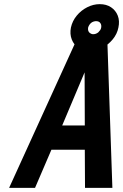

<svg xmlns="http://www.w3.org/2000/svg" viewBox="-20 -906 594 926"><path d="M461 -886Q430 -886 400.5 -871Q371 -856 350 -830.5Q329 -805 322 -773Q316 -742 326 -716Q336 -690 358.5 -674.5Q381 -659 412 -659Q444 -659 473 -674.5Q502 -690 523.5 -716Q545 -742 551 -773Q558 -805 548 -830.5Q538 -856 515.5 -871Q493 -886 461 -886ZM443 -804Q459 -804 465 -793Q470 -785 468 -773Q467 -766 463 -760.5Q459 -755 454 -750Q449 -746 443 -743.5Q437 -741 429 -741Q424 -741 419 -743.5Q414 -746 410 -750Q406 -755 405 -760.5Q404 -766 405 -773Q407 -780 411 -786Q415 -792 420 -796Q425 -800 431.5 -802Q438 -804 443 -804ZM522 0 498 -700H343L24 0H149L228 -184H389L390 0ZM280 -301 388 -557 389 -301Z"/></svg>

Font: Advent Pro
Style: Italic
Weight: 400
Italic angle: -12°
Designer: VivaRado, Andreas Kalpakidis
Foundry: VivaRado, Andreas Kalpakidis
Version: Version 3.000